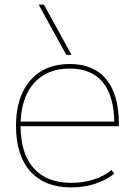

<svg xmlns="http://www.w3.org/2000/svg" viewBox="-20 -810 588 840"><path d="M292 10Q176 10 113 -60Q50 -130 50 -260Q50 -386 112.5 -458Q175 -530 285 -530Q390 -530 445 -463Q500 -396 500 -268Q500 -264 500 -263Q500 -262 500 -258H60V-278H490L480 -268Q480 -388 430.5 -449Q381 -510 285 -510Q184 -510 127 -444.5Q70 -379 70 -260Q70 -138 127.5 -74Q185 -10 292 -10Q343 -10 388 -24Q433 -38 468 -66L480 -50Q443 -21 394.5 -5.5Q346 10 292 10ZM270 -570 149 -790H172L293 -570Z"/></svg>

Font: M PLUS 2 Thin Thin
Style: Regular
Weight: 250
Version: Version 1.001